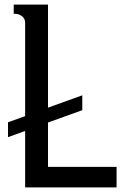

<svg xmlns="http://www.w3.org/2000/svg" viewBox="-20 -820 570 840"><path d="M190 -349 340 -403V-338L190 -284V-90H490V0H90V-247L15 -220V-285L90 -312V-720Q90 -738 77.5 -748Q65 -758 52 -759L40 -760V-800H190Z"/></svg>

Font: Laverick
Style: Regular
Weight: 400
Designer: Daniel Pimley
Foundry: Daniel Pimley
Version: Version 1.000;PS 001.001;hotconv 1.0.56